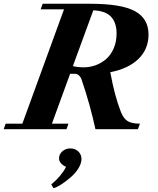

<svg xmlns="http://www.w3.org/2000/svg" viewBox="-45 -683 836 1015"><path d="M-25.4 0 -15.1 -29.3H73.2L293.5 -633.8H169.9L180.7 -663.1H431.6Q597.2 -663.1 668.7 -623.8Q740.2 -584.5 740.2 -500.5Q740.2 -423.8 687.5 -372.1Q634.8 -320.3 538.1 -301.3Q561 -174.3 595.2 -88.4Q608.9 -55.2 630.6 -42.2Q652.3 -29.3 694.8 -29.3L684.1 0H459.5Q431.6 -129.4 386.7 -261.2Q381.8 -275.9 372.1 -284.4Q362.3 -293 351.1 -293H325.7L229.5 -29.3H316.9L306.6 0ZM571.3 -506.8Q571.3 -561.5 543 -593.5Q514.6 -625.5 448.2 -628.4L340.3 -333.5Q366.2 -327.1 397 -327.1Q430.7 -327.1 461.2 -338.4Q491.7 -349.6 516.6 -371.3Q541.5 -393.1 556.4 -428Q571.3 -462.9 571.3 -506.8ZM237.8 312 226.1 292Q277.8 249.5 304.2 199.2Q267.1 181.6 267.1 153.8Q267.1 132.3 284.7 116.9Q302.2 101.6 327.1 101.6Q352.5 101.6 369.1 117.7Q385.7 133.8 385.7 157.7Q385.7 180.2 369.9 206.5Q354 232.9 326.2 256.3Q271.5 302.7 237.8 312Z"/></svg>

Font: Elstob ExtraBold
Style: Italic
Weight: 800
Italic angle: -20°
Designer: Peter S. Baker
Version: Version 1.015